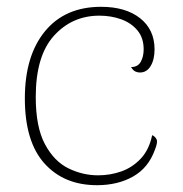

<svg xmlns="http://www.w3.org/2000/svg" viewBox="-20 -532 539 564"><path d="M265 12Q168 12 110.5 -52Q53 -116 53 -243Q53 -368 112 -440Q171 -512 277 -512Q349 -512 391.5 -478.5Q434 -445 434 -387Q434 -357 422.5 -338Q411 -319 391 -319Q384 -319 377.5 -322Q371 -325 365 -335Q385 -335 393.5 -350.5Q402 -366 402 -387Q402 -421 383.5 -443Q365 -465 335.5 -475.5Q306 -486 272 -486Q192 -486 138.5 -427Q85 -368 85 -247Q85 -159 112 -108.5Q139 -58 181 -37.5Q223 -17 268 -17Q304 -17 336.5 -28.5Q369 -40 393.5 -66Q418 -92 427 -135Q436 -131 440 -122.5Q444 -114 435 -92Q416 -39 371 -13.5Q326 12 265 12Z"/></svg>

Font: Arima Thin Thin
Style: Regular
Weight: 250
Version: Version 1.100